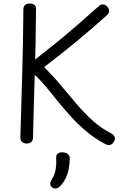

<svg xmlns="http://www.w3.org/2000/svg" viewBox="-20 -800 724 1093"><path d="M168 -18Q168 0 158 8.5Q148 17 132 17Q116 17 106 8.5Q96 0 96 -19Q101 -202 106.5 -382Q112 -562 113 -745Q113 -764 123.5 -772Q134 -780 149 -780Q165 -780 175.5 -772Q186 -764 185 -746Q184 -562 178 -381.5Q172 -201 168 -18ZM539 -762Q546 -769 552 -772Q558 -775 564 -775Q574 -775 582.5 -769.5Q591 -764 596 -755.5Q601 -747 601 -738Q601 -731 598 -725Q595 -719 588 -713Q547 -676 503 -638Q459 -600 413.5 -562.5Q368 -525 322 -488.5Q276 -452 231 -418Q280 -370 325.5 -315.5Q371 -261 416 -208Q461 -155 509 -112Q557 -69 611 -42Q622 -36 628 -29Q634 -22 634 -12Q634 -3 629 6Q624 15 616.5 20.5Q609 26 599 26Q590 26 579 20Q524 -9 476 -48.5Q428 -88 387 -133Q346 -178 310 -222Q274 -268 236 -312.5Q198 -357 151 -401L162 -447Q229 -499 291.5 -549.5Q354 -600 415 -653Q476 -706 539 -762ZM300 100Q298 85 307 76Q316 67 332 67Q355 67 366 77Q377 87 377 99Q377 132 371.5 161Q366 190 354 214.5Q342 239 323 259Q316 266 309 269.5Q302 273 296 273Q283 273 274.5 265Q266 257 266 246Q266 239 270 231.5Q274 224 278 216Q293 190 297.5 160.5Q302 131 300 100Z"/></svg>

Font: Playpen Sans Light
Style: Regular
Weight: 300
Designer: Laura Meseguer, Veronika Burian, José Scaglione
Foundry: TypeTogether
Version: Version 1.001